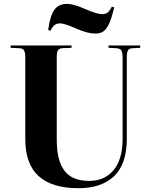

<svg xmlns="http://www.w3.org/2000/svg" viewBox="-20 -967 789 1001"><path d="M476.1 -792Q436.5 -792 377.9 -817.9Q316.4 -845.2 293.9 -845.2Q277.3 -845.2 265.9 -837.4Q254.4 -829.6 243.2 -807.1L231 -810.1Q241.2 -886.2 263.9 -916.5Q286.6 -946.8 329.1 -946.8Q363.8 -946.8 423.8 -919.9Q487.3 -893.1 512.2 -893.1Q529.8 -893.1 540.5 -901.1Q551.3 -909.2 563 -932.1L575.2 -929.2Q563 -874 548.8 -843.8Q534.7 -813.5 518.1 -802.7Q501.5 -792 476.1 -792ZM389.2 14.2Q251 14.2 181.4 -48.8Q111.8 -111.8 111.8 -243.2V-668Q111.8 -693.8 105 -704.6Q98.1 -715.3 78.1 -715.8L35.2 -717.8V-730H353V-717.8L306.2 -715.8Q288.6 -714.8 282.2 -704.6Q275.9 -694.3 275.9 -666V-236.8Q275.9 -130.9 315.7 -77.4Q355.5 -23.9 444.8 -23.9Q526.4 -23.9 572.8 -80.8Q619.1 -137.7 619.1 -241.2V-668Q619.1 -695.3 611.8 -705.3Q604.5 -715.3 583 -715.8L545.9 -717.8V-730H710.9V-717.8L673.8 -715.8Q654.3 -715.3 647.7 -705.1Q641.1 -694.8 641.1 -666V-242.2Q641.1 -174.8 623 -124.8Q605 -74.7 570.8 -44.7Q536.6 -14.6 491.5 -0.2Q446.3 14.2 389.2 14.2Z"/></svg>

Font: Display Regular
Style: Bold
Weight: 700
Designer: Latin by Veronika Burian and Jose Scaglione. Greek by Irene Vlachou. Cyrillic by Vera Evstafieva.
Foundry: TypeTogether
Version: Version 3.002